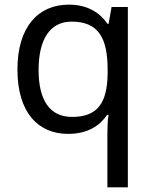

<svg xmlns="http://www.w3.org/2000/svg" viewBox="-20 -566 655 826"><path d="M442 11V240H530V-536H460L447 -463H443C411 -509 360 -546 276 -546C145 -546 55 -451 55 -267C55 -83 143 10 273 10C358 10 410 -26 441 -72H447C443 -49 442 -13 442 11ZM290 -63C192 -63 146 -138 146 -265C146 -392 192 -473 288 -473C404 -473 443 -402 443 -266V-248C441 -123 400 -63 290 -63Z"/></svg>

Font: Noto Sans Sinhala UI
Style: Regular
Weight: 400
Designer: Jelle Bosma - Monotype Design Team
Foundry: Monotype Imaging Inc.
Version: Version 2.006